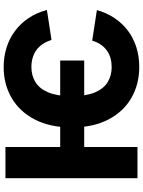

<svg xmlns="http://www.w3.org/2000/svg" viewBox="115 -892 787 1058"><g transform="rotate(-90 509.0 -363.5)"><path d="M704.1 -425.8V-293.5H195.3V-425.8ZM982.4 -499 817.4 -473.6Q808.6 -501.5 794.4 -522.5Q780.3 -543.5 761.2 -557.1Q742.2 -570.8 718.8 -577.6Q695.3 -584.5 668 -584.5Q621.1 -584.5 584.7 -562Q548.3 -539.6 528.1 -490.7Q507.8 -441.9 507.8 -362.3Q507.8 -283.2 528.1 -234.9Q548.3 -186.5 584.7 -164.3Q621.1 -142.1 668 -142.1Q693.8 -142.1 716.8 -148.4Q739.7 -154.8 758.5 -168.2Q777.3 -181.6 791.3 -201.7Q805.2 -221.7 813.5 -249.5L981.9 -223.6Q966.8 -169.4 937.7 -126.2Q908.7 -83 868.2 -52.5Q827.6 -22 777.1 -6.1Q726.6 9.8 668 9.8Q572.8 9.8 497.3 -33.9Q421.9 -77.6 378.7 -160.9Q335.4 -244.1 335.4 -362.3Q335.4 -481.4 378.7 -565.2Q421.9 -648.9 497.3 -693.1Q572.8 -737.3 668 -737.3Q724.1 -737.3 774.4 -721.7Q824.7 -706.1 866 -675.5Q907.2 -645 937.3 -600.8Q967.3 -556.6 982.4 -499ZM227.5 -727.5V0H55.7V-727.5Z"/></g></svg>

Font: Inter 16pt ExtraBold
Style: Regular
Weight: 800
Version: Version 4.001;git-66647c0bb